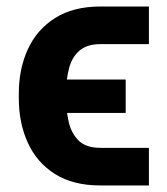

<svg xmlns="http://www.w3.org/2000/svg" viewBox="-20 -566 516 593"><path d="M290 -109.4H439.9V6.8H290Q206.1 6.8 150.1 -28.3Q94.2 -63.5 66.2 -124.5Q38.1 -185.5 38.1 -262.2V-277.3Q38.1 -353.5 66.2 -414.3Q94.2 -475.1 150.4 -510.5Q206.5 -545.9 290 -545.9H439.9V-429.7H290Q249 -429.7 225.8 -409.9Q202.6 -390.1 193.4 -355.7Q184.1 -321.3 184.1 -277.3V-262.2Q184.1 -226.1 191.9 -190.7Q199.7 -155.3 222.4 -132.3Q245.1 -109.4 290 -109.4ZM368.2 -320.3V-217.3H127.4V-320.3Z"/></svg>

Font: Inter 16pt
Style: Bold
Weight: 700
Version: Version 4.001;git-66647c0bb